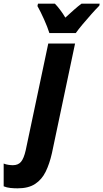

<svg xmlns="http://www.w3.org/2000/svg" viewBox="-147 -786 563 1046"><path d="M-51 240Q-71 240 -90.5 238Q-110 236 -127 229V105Q-115 110 -101 112Q-87 114 -77 114Q-48 114 -32.5 95.5Q-17 77 -7 33L116 -549H262L136 48Q123 106 102 149Q81 192 44.5 216Q8 240 -51 240ZM122 -606Q112 -638 93 -680.5Q74 -723 57 -753L60 -766H152Q165 -753 180.5 -732.5Q196 -712 209 -690Q234 -713 256 -732.5Q278 -752 297 -766H396L394 -755Q376 -737 351.5 -709.5Q327 -682 303.5 -654Q280 -626 266 -606Z"/></svg>

Font: Noto Sans Condensed ExtraBold
Style: Italic
Weight: 800
Width: 3
Italic angle: -12°
Designer: Monotype Design Team
Foundry: Monotype Imaging Inc.
Version: Version 2.013; ttfautohint (v1.8.4.7-5d5b)